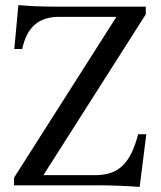

<svg xmlns="http://www.w3.org/2000/svg" viewBox="-20 -726 629 752"><path d="M527 6 553 -200H521C491 -85 444 -40 353 -40H150L551 -670V-700H193C150 -700 93 -702 52 -706L36 -534H67C85 -619 131 -660 211 -660H436L35 -30V0H383C416 0 470 2 527 6Z"/></svg>

Font: Hedvig Letters Serif 24pt
Style: Regular
Weight: 400
Designer: Alexander Örn & Tor Weibull
Foundry: Kanon Foundry
Version: Version 1.000